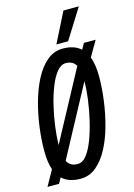

<svg xmlns="http://www.w3.org/2000/svg" viewBox="-147 -981 739 1060"><g transform="rotate(-15 222.5 -451.0)"><path d="M178 10Q110 10 73 -26L55 6H-11L38 -82Q23 -125 23 -191Q23 -256 32.5 -327Q42 -398 61 -466Q80 -534 109 -589Q138 -644 177.5 -677Q217 -710 267 -710Q333 -710 370 -676L389 -710H456L405 -622Q422 -578 422 -509Q422 -445 412.5 -373.5Q403 -302 384.5 -234Q366 -166 337 -111Q308 -56 268.5 -23Q229 10 178 10ZM263 -628Q235 -628 211.5 -599Q188 -570 169.5 -523Q151 -476 137.5 -419.5Q124 -363 116.5 -306Q109 -249 108 -201L321 -597Q303 -628 263 -628ZM184 -73Q212 -73 235 -102.5Q258 -132 276.5 -181Q295 -230 308.5 -287.5Q322 -345 329.5 -402.5Q337 -460 337 -505L123 -107Q141 -72 184 -73ZM240 -741 326 -912H414L307 -741Z"/></g></svg>

Font: Georama Condensed Medium
Style: Italic
Weight: 500
Width: 3
Italic angle: -9°
Designer: Jean-Baptiste Levee
Foundry: Production Type
Version: Version 1.000